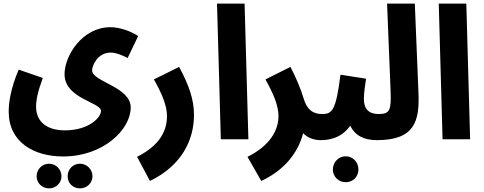

<svg xmlns="http://www.w3.org/2000/svg" viewBox="-20 -768 2669 1059"><path d="M28 -152C28 17 168 95 328 95C552 95 701 -55 701 -175C701 -290 488 -317 488 -380C488 -407 519 -478 591 -478C622 -478 661 -460 684 -448L742 -569C702 -596 640 -618 589 -618C434 -618 336 -461 336 -359C336 -223 537 -205 537 -156C537 -120 470 -49 338 -49C244 -49 179 -92 179 -180C179 -216 188 -262 216 -338L83 -384C37 -275 28 -199 28 -152ZM421 271C459 271 490 242 490 204C490 166 459 135 421 135C382 135 353 166 353 204C353 242 382 271 421 271ZM251 271C288 271 319 242 319 204C319 166 288 135 251 135C212 135 182 166 182 204C182 242 212 271 251 271Z M807 230C982 146 1050 4 1050 -134C1050 -218 1023 -297 968 -399L829 -330C872 -253 901 -187 901 -128C901 -48 863 33 736 97Z M1198 0H1350L1329 -748H1177Z M1748 5C1796 5 1825 -24 1825 -69C1825 -107 1802 -139 1758 -139C1708 -139 1673 -161 1654 -227C1641 -272 1614 -338 1582 -399L1444 -330C1487 -253 1516 -187 1516 -128C1516 -48 1468 36 1345 97L1421 230C1554 168 1625 70 1652 -33C1676 -9 1710 5 1748 5Z M2136 -69C2136 -107 2113 -139 2069 -139C2015 -139 1987 -166 1987 -222C1987 -260 1995 -304 1999 -334L1858 -356C1833 -160 1813 -139 1757 -139L1747 5C1786 5 1860 -1 1912 -75C1938 -20 1988 5 2059 5C2108 5 2136 -24 2136 -69ZM1887 237C1927 237 1957 206 1957 167C1957 127 1927 94 1887 94C1847 94 1816 127 1816 167C1816 206 1847 237 1887 237Z M2058 5C2268 5 2295 -100 2288 -258L2268 -748H2115L2134 -275C2139 -159 2131 -139 2067 -139Z M2421 0H2573L2552 -748H2400Z"/></svg>

Font: Noto Sans Arabic UI ExtraCondensed Extra
Style: Regular
Weight: 800
Width: 3
Designer: Nadine Chahine - Monotype Design Team
Foundry: Monotype Imaging Inc.
Version: Version 1.900